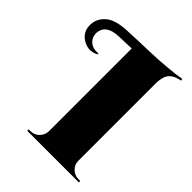

<svg xmlns="http://www.w3.org/2000/svg" viewBox="-243 -833 945 945"><g transform="rotate(45 229.5 -360.0)"><path d="M393 -614V-73Q393 -47 412 -28.5Q431 -10 457 -10H470V0H111V-10H124Q150 -10 168.5 -28.5Q187 -47 188 -73V-650L101 -647Q17 -644 11 -585Q9 -553 30.5 -533Q52 -513 90 -517V-511Q46 -487 2.5 -512.5Q-41 -538 -39 -591Q-37 -634 -2 -663.5Q33 -693 110 -696Q121 -697 180.5 -699Q240 -701 283 -702.5Q326 -704 381.5 -709Q437 -714 470 -720L472 -710Q443 -705 425.5 -693Q408 -681 401 -662Q394 -643 393 -614Z"/></g></svg>

Font: Cinzel Decorative Black
Style: Regular
Weight: 900
Designer: Natanael Gama
Version: Version 1.001;PS 001.001;hotconv 1.0.56;makeotf.lib2.0.21325